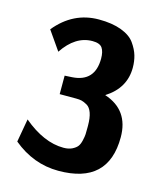

<svg xmlns="http://www.w3.org/2000/svg" viewBox="-110 -799 771 903"><g transform="rotate(15 275.0 -347.5)"><path d="M37 -62Q40 -81 47 -118.5Q54 -156 57 -175Q158 -90 254 -90Q279 -90 296 -98.5Q313 -107 321 -117.5Q329 -128 333.5 -147.5Q338 -167 338.5 -178.5Q339 -190 339 -212Q339 -217 339 -220Q339 -258 330.5 -282Q322 -306 306 -315Q290 -324 279 -326.5Q268 -329 252 -329H172V-419L208 -421Q317 -428 317 -541Q317 -574 305 -592Q293 -610 257 -610Q174 -610 114 -520L50 -612Q135 -716 260 -716Q325 -716 370 -699Q415 -682 435.5 -653Q456 -624 464 -596.5Q472 -569 472 -538Q472 -438 380 -380Q502 -340 502 -207Q502 21 259 21Q137 21 37 -62Z"/></g></svg>

Font: Coval
Style: Black
Weight: 1000
Foundry: Context Ltd
Version: Version 001.000